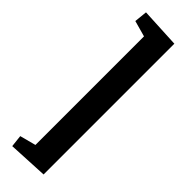

<svg xmlns="http://www.w3.org/2000/svg" viewBox="-272 -691 814 814"><g transform="rotate(45 134.5 -284.0)"><path d="M34 -685 213 -676V108L34 117L28 63L100 44V-607L28 -627Z"/></g></svg>

Font: Grenze Gotisch
Style: Bold
Weight: 700
Designer: Renata Polastri
Foundry: Omnibus-Type
Version: Version 1.001